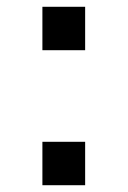

<svg xmlns="http://www.w3.org/2000/svg" viewBox="-20 -546 376 566"><path d="M105 -398V-526H231V-398ZM105 0V-128H231V0Z"/></svg>

Font: Archivo SemiBold
Style: Regular
Weight: 600
Designer: Hector Gatti
Foundry: Omnibus-Type
Version: Version 2.001